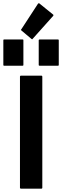

<svg xmlns="http://www.w3.org/2000/svg" viewBox="-60 -1130 400 1150"><path d="M-40 -741.2Q-40 -790 -40 -888.7Q-40 -891.6 -39.1 -892.6Q-37.1 -893.6 -35.2 -893.6Q2 -893.6 75.2 -893.6Q77.1 -893.6 79.1 -892.6Q80.1 -891.6 80.1 -888.7Q80.1 -839.8 80.1 -741.2Q80.1 -738.3 79.1 -737.3Q77.1 -736.3 75.2 -736.3Q38.1 -736.3 -35.2 -736.3Q-37.1 -736.3 -39.1 -737.3Q-40 -738.3 -40 -741.2ZM171.9 -741.2Q171.9 -790 171.9 -888.7Q171.9 -891.6 173.8 -892.6Q174.8 -893.6 176.8 -893.6Q213.9 -893.6 287.1 -893.6Q289.1 -893.6 291 -892.6Q292 -891.6 292 -888.7Q292 -864.3 292 -815.4Q292 -790 292 -741.2Q292 -738.3 291 -737.3Q289.1 -736.3 287.1 -736.3Q250 -736.3 176.8 -736.3Q175.8 -736.3 173.8 -737.3Q171.9 -738.3 171.9 -741.2ZM258.8 -1035.2Q217.8 -989.3 135.7 -897.5Q134.8 -896.5 133.8 -895.5Q132.8 -894.5 131.8 -894.5Q130.9 -894.5 130.9 -895.5Q129.9 -895.5 128.9 -896.5Q108.4 -913.1 68.4 -947.3Q66.4 -948.2 66.4 -950.2Q65.4 -951.2 65.4 -951.2Q65.4 -953.1 67.4 -954.1Q100.6 -1004.9 168 -1108.4Q168.9 -1108.4 169.9 -1109.4Q170.9 -1110.4 171.9 -1110.4Q173.8 -1110.4 174.8 -1110.4Q174.8 -1109.4 175.8 -1109.4Q203.1 -1086.9 257.8 -1043Q258.8 -1042 259.8 -1041Q259.8 -1040 259.8 -1039.1Q259.8 -1037.1 259.8 -1037.1Q259.8 -1036.1 258.8 -1035.2ZM193.4 -671.9Q193.4 -587.9 193.4 -420.9Q193.4 -282.2 193.4 -4.9Q193.4 -2.9 191.4 -1Q190.4 0 188.5 0Q147.5 0 65.4 0Q62.5 0 61.5 -1Q59.6 -2.9 59.6 -4.9Q59.6 -88.9 59.6 -255.9Q59.6 -394.5 59.6 -671.9Q59.6 -673.8 61.5 -675.8Q62.5 -676.8 65.4 -676.8Q106.4 -676.8 188.5 -676.8Q189.5 -676.8 191.4 -675.8Q193.4 -673.8 193.4 -671.9Z"/></svg>

Font: Typeface
Style: Regular
Weight: 400
Version: Version 1.0